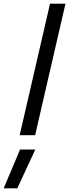

<svg xmlns="http://www.w3.org/2000/svg" viewBox="-26 -735 376 1044"><path d="M246 -715H330L165 0H81ZM83 78H166L68 289H-6Z"/></svg>

Font: Panefresco 500wt
Style: Italic
Weight: 700
Foundry: Campivisivi & Chank Co
Version: Version 1.000